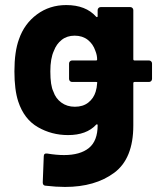

<svg xmlns="http://www.w3.org/2000/svg" viewBox="-20 -542 621 759"><path d="M581 -291V-230Q581 -225 577.5 -221.5Q574 -218 569 -218H512Q507 -218 507 -213V-46Q507 85 431.5 141Q356 197 237 197Q202 197 159 192Q149 191 149 179L153 76Q153 63 167 65Q203 71 233 71Q297 71 331.5 43Q366 15 366 -47Q366 -50 364 -50.5Q362 -51 360 -49Q322 -8 249 -8Q184 -8 129.5 -39.5Q75 -71 52 -141Q37 -187 37 -260Q37 -338 55 -387Q76 -448 126 -485Q176 -522 242 -522Q319 -522 360 -476Q362 -474 364 -474.5Q366 -475 366 -478V-502Q366 -507 369.5 -510.5Q373 -514 378 -514H495Q500 -514 503.5 -510.5Q507 -507 507 -502V-308Q507 -303 512 -303H569Q574 -303 577.5 -299.5Q581 -296 581 -291ZM358 -179Q363 -195 364 -213Q366 -218 360 -218H265Q260 -218 256.5 -221.5Q253 -225 253 -230V-291Q253 -296 256.5 -299.5Q260 -303 265 -303H360Q364 -303 364 -307Q364 -324 357 -341Q348 -368 327 -384.5Q306 -401 275 -401Q245 -401 224 -384.5Q203 -368 193 -341Q179 -311 179 -260Q179 -204 191 -180Q200 -153 222.5 -136.5Q245 -120 276 -120Q308 -120 329 -136.5Q350 -153 358 -179Z"/></svg>

Font: Amber EN
Style: Bold
Weight: 700
Designer: Jeremy Tribby
Foundry: Tribby Type
Version: Version 1.408 November 24, 2021